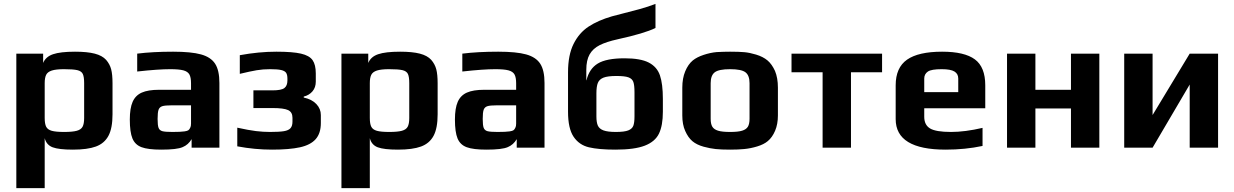

<svg xmlns="http://www.w3.org/2000/svg" viewBox="-20 -760 6352 988"><path d="M64 -484H202V-436Q215 -468 253 -481Q291 -494 366 -494Q429 -494 467.5 -484Q506 -474 526 -452Q545 -430 552 -403.5Q559 -377 559 -331V-172Q559 -100 538 -61Q517 -22 473.5 -6Q430 10 355 10Q283 10 251 -2Q219 -14 210 -49V208H64ZM413 -153V-332Q413 -365 406 -379.5Q399 -394 378 -399Q357 -404 309 -404Q268 -404 246.5 -397Q225 -390 217.5 -375Q210 -360 210 -332V-153Q210 -123 217.5 -108Q225 -93 246 -87Q267 -81 310 -81Q353 -81 375 -87Q397 -93 405 -108Q413 -123 413 -153Z M648 -145Q648 -203 662.5 -236Q677 -269 709.5 -283.5Q742 -298 799 -298H963V-331Q963 -362 954.5 -377Q946 -392 923.5 -398Q901 -404 856 -404Q794 -404 686 -392V-484Q765 -494 871 -494Q964 -494 1014.5 -480Q1065 -466 1087 -432Q1109 -398 1109 -333V0H966V-44Q949 -15 920 -3Q891 10 810 10Q742 10 708.5 -2.5Q675 -15 661.5 -47.5Q648 -80 648 -145ZM930 -84Q944 -86 949.5 -90Q955 -94 959 -103Q963 -110 963 -124V-218H863Q829 -218 815 -213.5Q801 -209 796 -195.5Q791 -182 791 -148Q791 -115 796 -102Q801 -89 815.5 -85Q830 -81 867 -81Q911 -81 930 -84Z M1201 -7V-103Q1260 -90 1297 -85.5Q1334 -81 1370 -81Q1417 -81 1441 -85Q1465 -89 1475 -100.5Q1485 -112 1485 -134V-154Q1485 -183 1462.5 -193.5Q1440 -204 1382 -204H1284V-295H1382Q1428 -295 1443.5 -307Q1459 -319 1459 -346V-355Q1459 -375 1452.5 -385Q1446 -395 1427.5 -399.5Q1409 -404 1370 -404Q1333 -404 1300.5 -398.5Q1268 -393 1214 -380V-476Q1312 -494 1402 -494Q1486 -494 1529 -484Q1572 -474 1588.5 -450.5Q1605 -427 1605 -382V-340Q1605 -310 1588 -290Q1571 -270 1543 -263V-258Q1585 -249 1608 -224.5Q1631 -200 1631 -168V-127Q1631 -74 1604.5 -44Q1578 -14 1523.5 -2Q1469 10 1380 10Q1291 10 1201 -7Z M1737 -484H1875V-436Q1888 -468 1926 -481Q1964 -494 2039 -494Q2102 -494 2140.5 -484Q2179 -474 2199 -452Q2218 -430 2225 -403.5Q2232 -377 2232 -331V-172Q2232 -100 2211 -61Q2190 -22 2146.5 -6Q2103 10 2028 10Q1956 10 1924 -2Q1892 -14 1883 -49V208H1737ZM2086 -153V-332Q2086 -365 2079 -379.5Q2072 -394 2051 -399Q2030 -404 1982 -404Q1941 -404 1919.5 -397Q1898 -390 1890.5 -375Q1883 -360 1883 -332V-153Q1883 -123 1890.5 -108Q1898 -93 1919 -87Q1940 -81 1983 -81Q2026 -81 2048 -87Q2070 -93 2078 -108Q2086 -123 2086 -153Z M2321 -145Q2321 -203 2335.5 -236Q2350 -269 2382.5 -283.5Q2415 -298 2472 -298H2636V-331Q2636 -362 2627.5 -377Q2619 -392 2596.5 -398Q2574 -404 2529 -404Q2467 -404 2359 -392V-484Q2438 -494 2544 -494Q2637 -494 2687.5 -480Q2738 -466 2760 -432Q2782 -398 2782 -333V0H2639V-44Q2622 -15 2593 -3Q2564 10 2483 10Q2415 10 2381.5 -2.5Q2348 -15 2334.5 -47.5Q2321 -80 2321 -145ZM2603 -84Q2617 -86 2622.5 -90Q2628 -94 2632 -103Q2636 -110 2636 -124V-218H2536Q2502 -218 2488 -213.5Q2474 -209 2469 -195.5Q2464 -182 2464 -148Q2464 -115 2469 -102Q2474 -89 2488.5 -85Q2503 -81 2540 -81Q2584 -81 2603 -84Z M2903 -185V-388Q2903 -477 2931.5 -534Q2960 -591 3008.5 -623Q3057 -655 3129 -676L3179 -689Q3220 -699 3269 -712.5Q3318 -726 3353 -740V-616Q3296 -588 3159 -558Q3100 -545 3065.5 -527.5Q3031 -510 3014 -480Q2997 -450 2997 -401V-347H2998Q3012 -406 3056 -433Q3100 -460 3194 -460Q3276 -460 3318.5 -438Q3361 -416 3376 -372Q3391 -328 3391 -251V-185Q3391 -114 3371 -72.5Q3351 -31 3298 -10.5Q3245 10 3147 10Q3061 10 3010.5 -2Q2960 -14 2931.5 -56.5Q2903 -99 2903 -185ZM3245 -161V-285Q3245 -322 3239 -338.5Q3233 -355 3214 -362Q3195 -369 3152 -369Q3107 -369 3085.5 -360.5Q3064 -352 3056.5 -333.5Q3049 -315 3049 -280V-161Q3049 -130 3056.5 -113.5Q3064 -97 3085.5 -89Q3107 -81 3149 -81Q3193 -81 3213 -89Q3233 -97 3239 -113Q3245 -129 3245 -161Z M3601 -5Q3565 -15 3543 -33.5Q3521 -52 3506 -86Q3491 -119 3491 -166V-309Q3491 -357 3506 -393Q3521 -429 3545 -449Q3566 -466 3600.5 -477.5Q3635 -489 3668 -492Q3706 -494 3737 -494Q3783 -494 3810.5 -491.5Q3838 -489 3871 -479Q3907 -468 3929.5 -449Q3952 -430 3968 -395Q3983 -359 3983 -309V-166Q3983 -121 3968.5 -87Q3954 -53 3931 -34Q3911 -17 3876.5 -6.5Q3842 4 3809 7Q3779 10 3737 10Q3692 10 3663 7Q3634 4 3601 -5ZM3837 -149V-332Q3837 -372 3816 -388Q3795 -404 3737 -404Q3679 -404 3658 -388Q3637 -372 3637 -332V-149Q3637 -122 3645.5 -108Q3654 -94 3675 -87.5Q3696 -81 3737 -81Q3778 -81 3799 -87.5Q3820 -94 3828.5 -108Q3837 -122 3837 -149Z M4213 -388H4053V-484H4519V-388H4359V0H4213Z M4589 -147V-321Q4589 -412 4647.5 -453Q4706 -494 4828 -494Q4943 -494 4996.5 -454.5Q5050 -415 5050 -321V-203H4736V-159Q4736 -117 4766 -99Q4796 -81 4874 -81Q4946 -81 5036 -102V-9Q4947 10 4846 10Q4589 10 4589 -147ZM4911 -286V-356Q4911 -380 4891.5 -392Q4872 -404 4826 -404Q4773 -404 4755 -392Q4736 -379 4736 -356V-286Z M5162 -484H5308V-298H5491V-484H5637V0H5491V-202H5308V0H5162Z M5765 -484H5911V-168L6102 -484H6248V0H6102V-325L5911 0H5765Z"/></svg>

Font: Play
Style: Bold
Weight: 700
Designer: Jonas Hecksher (Cyrillic expansion: Cyreal)
Foundry: Jonas Hecksher, Playtype, e-types AS
Version: Version 2.101; ttfautohint (v1.5.65-e2d9)